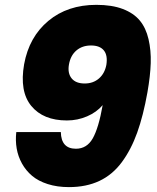

<svg xmlns="http://www.w3.org/2000/svg" viewBox="-20 -764 646 789"><path d="M46.9 -221.2H230Q231.4 -152.8 292 -152.8Q336.9 -152.8 361.1 -195.3Q385.3 -237.8 401.9 -332Q377 -302.7 337.9 -285.9Q298.8 -269 254.9 -269Q157.7 -269 108.6 -328.6Q59.6 -388.2 79.1 -500Q99.6 -612.3 178.7 -678.2Q257.8 -744.1 376 -744.1Q439.9 -744.1 484.6 -727.1Q529.3 -710 554.4 -679.7Q579.6 -649.4 590.3 -603.3Q601.1 -557.1 599.4 -504.6Q597.7 -452.1 585.9 -384.8Q568.8 -288.6 543.7 -218.8Q518.6 -148.9 480.5 -97.4Q442.4 -45.9 388.4 -20.5Q334.5 4.9 263.2 4.9Q214.8 4.9 176 -7.6Q137.2 -20 111.8 -41.5Q86.4 -63 70.3 -92Q54.2 -121.1 48.6 -153.6Q43 -186 46.9 -221.2ZM328.1 -420.9Q362.8 -420.9 386.5 -441.4Q410.2 -461.9 417 -497.1Q423.3 -536.6 406.7 -556.9Q390.1 -577.1 354 -577.1Q317.9 -577.1 293.7 -556.4Q269.5 -535.6 263.2 -498Q257.3 -462.9 274.4 -441.9Q291.5 -420.9 328.1 -420.9Z"/></svg>

Font: Poppins ExtraBold
Style: Italic
Weight: 800
Italic angle: -10°
Designer: Ninad Kale (Devanagari), Jonny Pinhorn (Latin)
Foundry: Indian Type Foundry
Version: Version 3.200;PS 1.000;hotconv 16.6.54;makeotf.lib2.5.65590